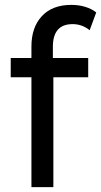

<svg xmlns="http://www.w3.org/2000/svg" viewBox="-20 -768 415 788"><path d="M197 -576C197 -638 224 -669 278 -669C304 -669 327.3 -660.7 348 -644L375 -717C362.3 -727 347.2 -734.7 329.5 -740C311.8 -745.3 293 -748 273 -748C221 -748 180.7 -732.7 152 -702C123.3 -671.3 109 -629.7 109 -577V-530H24V-451H109V0H199V-451H342V-530H197Z"/></svg>

Font: Rookery
Style: Regular
Weight: 400
Designer: Ryan Kimball / Julieta Ulanovsky
Foundry: Motorola Mobility LLC.
Version: Version 1.0